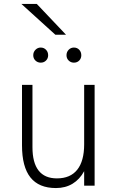

<svg xmlns="http://www.w3.org/2000/svg" viewBox="-20 -941 596 973"><path d="M263.5 12Q177 12 134.2 -41.8Q91.5 -95.5 91.5 -204.5V-511H144.5V-195Q144.5 -116.5 175.5 -76.8Q206.5 -37 268.5 -37Q336.5 -37 371.5 -81Q406.5 -125 406.5 -209.5V-511H459.5V0H406.5V-73.5Q384 -32 347.8 -10Q311.5 12 263.5 12ZM354.5 -623.5Q339 -623.5 328 -634.2Q317 -645 317 -661Q317 -677.5 328 -688.8Q339 -700 354.5 -700Q371 -700 381.5 -688.8Q392 -677.5 392 -661Q392 -645 381.5 -634.2Q371 -623.5 354.5 -623.5ZM186.5 -623.5Q170.5 -623.5 159.5 -634.2Q148.5 -645 148.5 -661Q148.5 -677.5 159.8 -688.8Q171 -700 186 -700Q202.5 -700 213.2 -688.8Q224 -677.5 224 -661Q224 -645 213.2 -634.2Q202.5 -623.5 186.5 -623.5ZM260.5 -765 88.5 -921H166.5L314.5 -765Z"/></svg>

Font: Overpass ExtraLight
Style: Regular
Weight: 250
Designer: Delve Withrington, Dave Bailey, Thomas Jockin
Foundry: Delve Fonts LLC
Version: Version 4.000